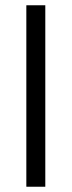

<svg xmlns="http://www.w3.org/2000/svg" viewBox="-20 -709 272 729"><path d="M152 0H80V-689H152Z"/></svg>

Font: Maven Pro VF Beta
Style: Regular
Weight: 400
Designer: Joe Prince
Foundry: Joe Prince
Version: Version 2.002